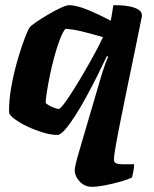

<svg xmlns="http://www.w3.org/2000/svg" viewBox="-20 -520 593 740"><path d="M334 200Q306 200 287 179.5Q268 159 268 134Q268 129 272.5 109.5Q277 90 284 67L372 -233Q380 -258 386.5 -276Q393 -294 397 -301L392 -304Q376 -270 355.5 -229Q335 -188 313 -147.5Q291 -107 269.5 -73.5Q248 -40 230.5 -20Q213 0 201 0Q176 0 145 -9.5Q114 -19 85.5 -32.5Q57 -46 37.5 -60.5Q18 -75 15 -85Q14 -135 24.5 -190.5Q35 -246 49.5 -295Q64 -344 77 -377Q90 -410 94 -414Q99 -421 119.5 -435Q140 -449 165.5 -464Q191 -479 213.5 -489.5Q236 -500 246 -500Q275 -500 319.5 -481.5Q364 -463 407 -440L417 -500Q426 -500 443.5 -499.5Q461 -499 480.5 -495Q500 -491 513.5 -483Q527 -475 527 -460Q527 -454 525 -448Q515 -396 501 -330Q487 -264 473 -195Q459 -126 446.5 -64.5Q434 -3 426.5 39.5Q419 82 419 94Q419 105 427 109Q435 113 449 113H497Q497 125 494 140.5Q491 156 489 164Q475 171 446 179.5Q417 188 386 194Q355 200 334 200ZM206 -100Q212 -100 228 -121.5Q244 -143 265 -176.5Q286 -210 308 -248Q330 -286 348.5 -320.5Q367 -355 377 -377Q324 -392 293 -399.5Q262 -407 232 -409Q222 -397 211 -368.5Q200 -340 190 -303.5Q180 -267 172.5 -230.5Q165 -194 160.5 -165Q156 -136 156 -123Q166 -114 182.5 -107Q199 -100 206 -100Z"/></svg>

Font: Texturina Black
Style: Italic
Weight: 900
Italic angle: -11°
Designer: Guillermo Torres Carreño
Foundry: Omnibus-Type
Version: Version 1.002; ttfautohint (v1.8.3)